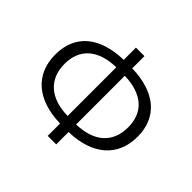

<svg xmlns="http://www.w3.org/2000/svg" viewBox="-178 -949 1166 1166"><g transform="rotate(45 405.5 -366.0)"><path d="M369 13H442V-93C641 -98 759 -199 759 -369C759 -539 641 -635 442 -640V-745H369V-640C169 -635 52 -540 52 -369C52 -199 169 -98 369 -93ZM369 -158C216 -161 132 -239 132 -369C132 -498 216 -573 369 -576ZM442 -576C595 -572 678 -498 678 -369C678 -239 595 -162 442 -158Z"/></g></svg>

Font: ChiuKong Gothic MN Normal
Style: Regular
Weight: 350
Designer: Ryoko NISHIZUKA 西塚涼子 (kana, bopomofo & ideographs); Paul D. Hunt (Latin, Greek & Cyrillic); Sandoll Communications 산돌커뮤니
Foundry: Adobe
Version: Version 1.300